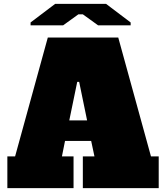

<svg xmlns="http://www.w3.org/2000/svg" viewBox="-20 -972 846 992"><path d="M408 -164H468L451 -244H316L300 -164H360V0H18V-164H58L227 -778H591L760 -164H800V0H408ZM338 -350H430L389 -549H379ZM408 -898H385L306 -841H138V-856L265 -952H528L655 -856V-841H487Z"/></svg>

Font: Alfa Slab One
Style: Regular
Weight: 400
Designer: JM Sole
Foundry: JM Sole
Version: Version 1.001